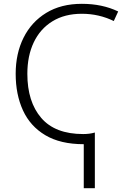

<svg xmlns="http://www.w3.org/2000/svg" viewBox="-20 -744 666 1004"><path d="M408 -724Q515 -724 598 -684L575 -634Q497 -672 408 -672Q318 -672 254 -632.5Q190 -593 156.5 -522.5Q123 -452 123 -358Q123 -212 195.5 -127.5Q268 -43 415 -43Q449 -43 476 -51V240H418V10Q296 10 217 -37Q138 -84 100 -167Q62 -250 62 -358Q62 -464 103 -546.5Q144 -629 221.5 -676.5Q299 -724 408 -724Z"/></svg>

Font: BC Sans Light
Style: Regular
Weight: 300
Designer: Monotype Design Team
Foundry: Monotype Imaging Inc.
Version: Version 2.000;GOOG;noto-source:20170915:90ef993387c0